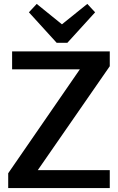

<svg xmlns="http://www.w3.org/2000/svg" viewBox="-20 -963 604 983"><path d="M22 -76 437 -678 497 -608H42V-700H542V-624L125 -22L63 -92H542V0H22ZM467 -900 325 -744H270L128 -900L168 -943L331 -811H263L427 -943Z"/></svg>

Font: Pathway Extreme 28pt SemiBold
Style: Regular
Weight: 600
Designer: Eduardo Rodriguez Tunni
Foundry: Eduardo Rodriguez Tunni
Version: Version 1.001;gftools[0.9.26]